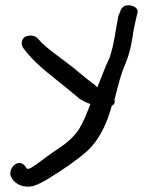

<svg xmlns="http://www.w3.org/2000/svg" viewBox="-20 -537 549 718"><path d="M451 -303V-304C466 -341 473 -377 479 -421L488 -464L494 -488V-489C500 -510 467 -524 444 -514C428 -501 430 -492 429 -492L423 -479C412 -423 406 -368 390 -322C375 -290 360 -251 344 -210L340 -214V-215C330 -223 318 -231 305 -242L266 -274C253 -286 236 -297 220 -310C189 -333 160 -354 135 -378L120 -395C107 -406 86 -406 73 -399C61 -390 56 -372 68 -356L83 -337C105 -311 129 -289 158 -265L204 -228C216 -219 229 -208 242 -197C254 -187 266 -178 276 -169V-168C290 -161 297 -155 318 -148C305 -114 293 -83 275 -53C250 -16 217 7 177 33C147 53 123 75 100 88V89H99C94 92 88 94 85 95L79 92C54 44 0 96 25 131L32 140C46 154 70 166 103 159H104C125 152 149 139 169 126C217 96 264 65 307 27C355 -18 381 -80 398 -141C403 -144 409 -150 409 -155C409 -159 409 -161 408 -164C420 -211 433 -265 451 -303Z"/></svg>

Font: Stray Cat
Style: ExBdExt
Weight: 800
Version: Version 1.0